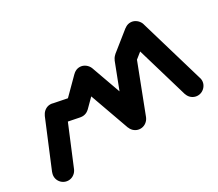

<svg xmlns="http://www.w3.org/2000/svg" viewBox="-94 -665 987 870"><g transform="rotate(-30 400.0 -230.0)"><path d="M0.3 -40Q0.3 -26.7 7 -15.2Q13.7 -3.7 25.2 3Q36.7 9.7 50 9.7Q63.3 9.7 74.8 3Q86.3 -3.7 93.3 -15.2Q100.3 -26.7 100.3 -40Q100.3 -53.3 93.3 -64.8Q86.3 -76.3 74.8 -83.3Q63.3 -90.3 50 -90.3Q36.7 -90.3 25.2 -83.3Q13.7 -76.3 7 -64.8Q0.3 -53.3 0.3 -40Z M3.7 -59.3 96.3 -20.7 196.3 -260.7 103.7 -299.3Z M100.3 -280Q100.3 -266.7 107 -255.2Q113.7 -243.7 125.2 -237Q136.7 -230.3 150 -230.3Q163.3 -230.3 174.8 -237Q186.3 -243.7 193.3 -255.2Q200.3 -266.7 200.3 -280Q200.3 -293.3 193.3 -304.8Q186.3 -316.3 174.8 -323.3Q163.3 -330.3 150 -330.3Q136.7 -330.3 125.2 -323.3Q113.7 -316.3 107 -304.8Q100.3 -293.3 100.3 -280Z M159.7 -329 140.3 -231 240.3 -211 259.7 -309Z M200.3 -260Q200.3 -246.7 207 -235.2Q213.7 -223.7 225.2 -217Q236.7 -210.3 250 -210.3Q263.3 -210.3 274.8 -217Q286.3 -223.7 293.3 -235.2Q300.3 -246.7 300.3 -260Q300.3 -273.3 293.3 -284.8Q286.3 -296.3 274.8 -303.3Q263.3 -310.3 250 -310.3Q236.7 -310.3 225.2 -303.3Q213.7 -296.3 207 -284.8Q200.3 -273.3 200.3 -260Z M214.7 -295.3 285.3 -224.7 385.3 -324.7 314.7 -395.3Z M300.3 -360Q300.3 -346.7 307 -335.2Q313.7 -323.7 325.2 -317Q336.7 -310.3 350 -310.3Q363.3 -310.3 374.8 -317Q386.3 -323.7 393.3 -335.2Q400.3 -346.7 400.3 -360Q400.3 -373.3 393.3 -384.8Q386.3 -396.3 374.8 -403.3Q363.3 -410.3 350 -410.3Q336.7 -410.3 325.2 -403.3Q313.7 -396.3 307 -384.8Q300.3 -373.3 300.3 -360Z M397.3 -376.7 302.7 -343.3 402.7 -63.3 497.3 -96.7Z M400.3 -80Q400.3 -66.7 407 -55.2Q413.7 -43.7 425.2 -37Q436.7 -30.3 450 -30.3Q463.3 -30.3 474.8 -37Q486.3 -43.7 493.3 -55.2Q500.3 -66.7 500.3 -80Q500.3 -93.3 493.3 -104.8Q486.3 -116.3 474.8 -123.3Q463.3 -130.3 450 -130.3Q436.7 -130.3 425.2 -123.3Q413.7 -116.3 407 -104.8Q400.3 -93.3 400.3 -80Z M403 -97.7 497 -62.3 597 -322.3 503 -357.7Z M500.3 -340Q500.3 -326.7 507 -315.2Q513.7 -303.7 525.2 -297Q536.7 -290.3 550 -290.3Q563.3 -290.3 574.8 -297Q586.3 -303.7 593.3 -315.2Q600.3 -326.7 600.3 -340Q600.3 -353.3 593.3 -364.8Q586.3 -376.3 574.8 -383.3Q563.3 -390.3 550 -390.3Q536.7 -390.3 525.2 -383.3Q513.7 -376.3 507 -364.8Q500.3 -353.3 500.3 -340Z M518.7 -379.3 581.3 -300.7 681.3 -380.7 618.7 -459.3Z M600.3 -420Q600.3 -406.7 607 -395.2Q613.7 -383.7 625.2 -377Q636.7 -370.3 650 -370.3Q663.3 -370.3 674.8 -377Q686.3 -383.7 693.3 -395.2Q700.3 -406.7 700.3 -420Q700.3 -433.3 693.3 -444.8Q686.3 -456.3 674.8 -463.3Q663.3 -470.3 650 -470.3Q636.7 -470.3 625.2 -463.3Q613.7 -456.3 607 -444.8Q600.3 -433.3 600.3 -420Z M698 -434.3 602 -405.7 702 -65.7 798 -94.3Z M700.3 -80Q700.3 -66.7 707 -55.2Q713.7 -43.7 725.2 -37Q736.7 -30.3 750 -30.3Q763.3 -30.3 774.8 -37Q786.3 -43.7 793.3 -55.2Q800.3 -66.7 800.3 -80Q800.3 -93.3 793.3 -104.8Q786.3 -116.3 774.8 -123.3Q763.3 -130.3 750 -130.3Q736.7 -130.3 725.2 -123.3Q713.7 -116.3 707 -104.8Q700.3 -93.3 700.3 -80Z"/></g></svg>

Font: Linefont Thin
Style: Regular
Weight: 100
Monospace: yes
Version: Version 3.002;gftools[0.9.33]